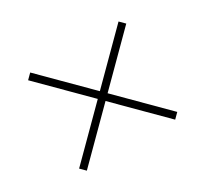

<svg xmlns="http://www.w3.org/2000/svg" viewBox="-82 -608 617 576"><g transform="rotate(-30 226.5 -320.0)"><path d="M226 -303 73 -150 56 -167 209 -320 56 -473 73 -490 226 -337 379 -490 396 -473 243 -320 396 -167 379 -150Z"/></g></svg>

Font: Noto Sans Devanagari UI Condensed Thin
Style: Regular
Weight: 100
Width: 3
Designer: Jelle Bosma - Monotype Design Team
Foundry: Monotype Imaging Inc.
Version: Version 2.004; ttfautohint (v1.8.4.7-5d5b)